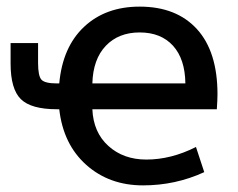

<svg xmlns="http://www.w3.org/2000/svg" viewBox="-20 -550 719 580"><path d="M540 -298Q539 -372 502.5 -412Q466 -452 402 -452Q338 -452 299.5 -411.5Q261 -371 259 -298ZM159 -298Q169 -408 234 -469Q299 -530 402 -530Q513 -530 575 -462Q637 -394 637 -265Q637 -250 635 -220H259Q262 -150 307.5 -109Q353 -68 422 -68Q497 -68 572 -106L597 -30Q510 10 412 10Q310 10 240.5 -52Q171 -114 159 -220H152Q74 -220 43 -250.5Q12 -281 12 -358V-420H95V-360Q95 -320 105.5 -309Q116 -298 152 -298Z"/></svg>

Font: Mplus 1p Medium
Style: Regular
Weight: 500
Version: Version 1.061